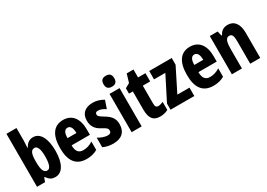

<svg xmlns="http://www.w3.org/2000/svg" viewBox="0 -1571 3313 2385"><g transform="rotate(-30 1656.5 -379.0)"><path d="M200 -579V-760H56V0H171L192 -57H200C237 -5 268 10 317 10C420 10 479 -99 479 -276C479 -454 418 -559 320 -559C269 -559 230 -535 200 -478H195C198 -521 200 -558 200 -579ZM269 -435C309 -435 333 -383 333 -278C333 -164 309 -111 270 -111C221 -111 200 -159 200 -266V-294C201 -386 218 -435 269 -435Z M749 -558C614 -558 544 -457 544 -272C544 -94 610 10 766 10C825 10 876 -2 922 -29V-149C872 -118 831 -106 782 -106C718 -106 686 -145 685 -231H948V-310C948 -465 876 -558 749 -558ZM750 -447C791 -447 814 -408 814 -334H686C686 -417 713 -447 750 -447Z M1334 -165C1334 -252 1284 -297 1220 -335C1151 -377 1144 -387 1144 -408C1144 -431 1157 -441 1183 -441C1225 -441 1255 -423 1289 -401L1328 -515C1276 -545 1229 -559 1175 -559C1065 -559 1002 -502 1002 -403C1002 -322 1036 -270 1108 -232C1186 -192 1188 -176 1188 -154C1188 -127 1172 -113 1140 -113C1090 -113 1041 -135 1003 -158V-21C1050 1 1096 10 1149 10C1263 10 1334 -47 1334 -165Z M1485 -768C1432 -768 1408 -741 1408 -689C1408 -637 1434 -611 1485 -611C1537 -611 1562 -637 1562 -689C1562 -740 1539 -768 1485 -768ZM1557 -549H1413V0H1557Z M1864 -115C1835 -115 1822 -133 1822 -170V-431H1928V-549H1822V-663H1725L1690 -545L1624 -508V-431H1679V-171C1679 -49 1720 10 1821 10C1862 10 1903 0 1935 -18V-133C1908 -122 1885 -115 1864 -115Z M2312 0V-120H2138L2305 -453V-549H1982V-429H2144L1971 -88V0Z M2568 -558C2433 -558 2363 -457 2363 -272C2363 -94 2429 10 2585 10C2644 10 2695 -2 2741 -29V-149C2691 -118 2650 -106 2601 -106C2537 -106 2505 -145 2504 -231H2767V-310C2767 -465 2695 -558 2568 -558ZM2569 -447C2610 -447 2633 -408 2633 -334H2505C2505 -417 2532 -447 2569 -447Z M3111 -559C3057 -559 3013 -536 2989 -482H2979L2964 -549H2851V0H2995V-259C2995 -387 3010 -431 3062 -431C3104 -431 3114 -392 3114 -317V0H3258V-361C3258 -489 3203 -559 3111 -559Z"/></g></svg>

Font: Noto Sans Sinhala UI ExtraCondensed ExtraBold
Style: Regular
Weight: 800
Width: 2
Designer: Jelle Bosma - Monotype Design Team
Foundry: Monotype Imaging Inc.
Version: Version 2.006